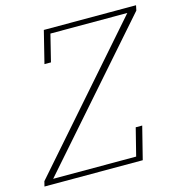

<svg xmlns="http://www.w3.org/2000/svg" viewBox="-111 -791 832 885"><g transform="rotate(-15 305.0 -349.0)"><path d="M-1 -24 569 -674H202L170 -545H139L177 -698H617L612 -674L41 -24H437L470 -155H501L462 0H-7Z"/></g></svg>

Font: IBM Plex Serif ExtraLight
Style: Italic
Weight: 200
Italic angle: -14°
Designer: Mike Abbink, Paul van der Laan, Pieter van Rosmalen
Foundry: Bold Monday
Version: Version 2.5